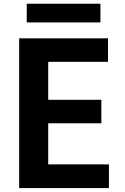

<svg xmlns="http://www.w3.org/2000/svg" viewBox="-20 -962 659 1013"><path d="M81.1 30.3V-759.8H549.8V-635.7H234.4V-435.5H514.6V-311.5H234.4V-94.7H554.7V30.3ZM121.1 -843.8V-942.4H509.8V-843.8Z"/></svg>

Font: GenEi M Gothic v2 Bold
Style: Regular
Weight: 700
Version: Version 2.0